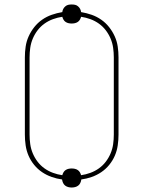

<svg xmlns="http://www.w3.org/2000/svg" viewBox="-20 -796 640 857"><path d="M300 41Q292 41 284.5 39Q277 37 271 32.5Q265 28 261.5 20.5Q258 13 257 5Q234 2 211 -6Q188 -14 168 -27.5Q148 -41 132.5 -60Q117 -79 107.5 -101Q98 -123 94.5 -147Q91 -171 91 -195V-540Q91 -564 94.5 -588Q98 -612 108 -634Q118 -656 133 -675Q148 -694 168 -708Q188 -722 211 -730Q234 -738 258 -742Q259 -750 262.5 -756.5Q266 -763 272 -768Q278 -773 285 -774.5Q292 -776 300 -776Q308 -776 315 -774.5Q322 -773 328 -768Q334 -763 337.5 -756.5Q341 -750 342 -742Q366 -738 389 -730Q412 -722 432 -708Q452 -694 467 -675Q482 -656 492 -634Q502 -612 505.5 -588Q509 -564 509 -540V-195Q509 -171 505.5 -147Q502 -123 492.5 -101Q483 -79 467.5 -60Q452 -41 432 -27.5Q412 -14 389 -6Q366 2 343 5Q342 13 338.5 20.5Q335 28 329 32.5Q323 37 315.5 39Q308 41 300 41ZM342 -14Q363 -17 383.5 -24.5Q404 -32 421.5 -44.5Q439 -57 452 -74Q465 -91 473.5 -111Q482 -131 485 -152.5Q488 -174 488 -195V-540Q488 -561 485 -582.5Q482 -604 473.5 -624Q465 -644 452 -661Q439 -678 421.5 -690.5Q404 -703 383.5 -710.5Q363 -718 342 -721Q340 -714 336.5 -708Q333 -702 327 -698Q321 -694 314 -692.5Q307 -691 300 -691Q293 -691 286 -692.5Q279 -694 273 -698Q267 -702 263.5 -708Q260 -714 258 -721Q237 -718 216.5 -710.5Q196 -703 178.5 -690.5Q161 -678 148 -661Q135 -644 126.5 -624Q118 -604 115 -582.5Q112 -561 112 -540V-195Q112 -174 115 -152.5Q118 -131 126.5 -111Q135 -91 148 -74Q161 -57 178.5 -44.5Q196 -32 216.5 -24.5Q237 -17 258 -14Q260 -21 263.5 -27Q267 -33 273 -37Q279 -41 286 -42.5Q293 -44 300 -44Q307 -44 314 -42.5Q321 -41 327 -37Q333 -33 336.5 -27Q340 -21 342 -14Z"/></svg>

Font: Zed Sans Thin Extended
Style: Regular
Weight: 100
Width: 7
Designer: Belleve Invis
Foundry: Belleve Invis
Version: Version 1.0.0; ttfautohint (v1.8.4)